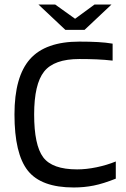

<svg xmlns="http://www.w3.org/2000/svg" viewBox="-20 -821 558 849"><path d="M321 -72Q362 -72 407.5 -81.5Q453 -91 492 -107V-31Q437 -9 394.5 -0.5Q352 8 306 8Q162 8 103 -66.5Q44 -141 44 -315Q44 -482 112.5 -559.5Q181 -637 331 -637Q377 -637 413 -635Q449 -633 478 -628V-553Q443 -557 407.5 -558.5Q372 -560 331 -560Q219 -560 175 -504.5Q131 -449 131 -315Q131 -179 171 -125.5Q211 -72 321 -72ZM150 -801H224L312 -738L398 -801H473L354 -689H269Z"/></svg>

Font: Blinker
Style: Regular
Weight: 400
Designer: Juergen Huber
Foundry: supertype
Version: Version 1.017;hotconv 1.0.117;makeotfexe 2.5.65602